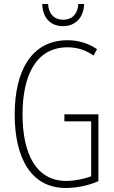

<svg xmlns="http://www.w3.org/2000/svg" viewBox="-20 -924 565 954"><path d="M398 -904H369C367 -857 340 -826 294 -826C249 -826 221 -856 219 -904H190C192 -831 235 -794 293 -794C355 -794 396 -837 398 -904ZM300 -356V-321H433V-48C398 -35 353 -25 309 -25C157 -25 92 -164 92 -355C92 -554 162 -689 316 -689C357 -689 400 -679 445 -648L462 -680C413 -712 366 -724 315 -724C138 -724 53 -574 53 -355C53 -144 131 10 307 10C358 10 418 -1 469 -24V-356Z"/></svg>

Font: Noto Sans Kannada ExtraCondensed ExtraLight
Style: Regular
Weight: 200
Width: 2
Designer: Jelle Bosma - Monotype Design Team
Foundry: Monotype Imaging Inc.
Version: Version 2.005